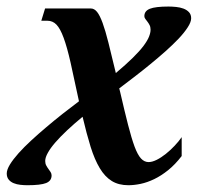

<svg xmlns="http://www.w3.org/2000/svg" viewBox="-50 -544 662 575"><path d="M395 -58.6Q405.8 -58.6 419.4 -65.4Q433.1 -72.3 446.8 -83.3Q460.4 -94.2 472.9 -107.4Q485.4 -120.6 494.1 -133.3V-76.7Q474.6 -51.3 453.6 -34.4Q432.6 -17.6 411.9 -7.6Q391.1 2.4 371.3 6.6Q351.6 10.7 334.5 10.7Q305.2 10.7 284.7 -2Q264.2 -14.6 248.8 -40.3Q233.4 -65.9 221.4 -104.2Q209.5 -142.6 197.3 -194.3Q171.9 -173.3 151.1 -153.8Q130.4 -134.3 115.7 -117.4Q101.1 -100.6 93.3 -86.4Q85.4 -72.3 85.4 -62Q85.4 -54.2 88.4 -48.6Q91.3 -43 95 -38.1Q98.6 -33.2 101.6 -28.6Q104.5 -23.9 104.5 -18.6Q104.5 -2.4 88.1 4.2Q71.8 10.7 32.2 10.7Q22 10.7 11 9.5Q0 8.3 -9 4.6Q-18.1 1 -23.9 -6.1Q-29.8 -13.2 -29.8 -24.4Q-29.8 -35.6 -20.3 -51.3Q-10.7 -66.9 5.6 -85.2Q22 -103.5 43.5 -123.3Q64.9 -143.1 88.9 -163.3Q112.8 -183.6 137.9 -203.4Q163.1 -223.1 186.5 -240.7Q171.9 -310.1 161.4 -356.4Q150.9 -402.8 140.6 -430.7Q130.4 -458.5 119.1 -470.2Q107.9 -481.9 91.8 -481.9H73.7L85 -518.6H222.2Q232.4 -518.6 240.7 -508.3Q249 -498 257.3 -475.3Q265.6 -452.6 274.9 -415.5Q284.2 -378.4 296.9 -325.2Q327.6 -351.1 347.9 -371.1Q368.2 -391.1 379.9 -406.7Q391.6 -422.4 396.2 -434.1Q400.9 -445.8 400.9 -455.1Q400.9 -463.4 397.9 -469Q395 -474.6 391.6 -479Q388.2 -483.4 385.3 -487.3Q382.3 -491.2 382.3 -495.6Q382.3 -511.2 398.9 -517.8Q415.5 -524.4 454.6 -524.4Q465.3 -524.4 477.3 -523.2Q489.3 -522 499.3 -518.3Q509.3 -514.6 515.9 -507.6Q522.5 -500.5 522.5 -489.3Q522.5 -478 512.2 -462.2Q502 -446.3 484.9 -428.2Q467.8 -410.2 445.6 -390.4Q423.3 -370.6 399.4 -351.1Q375.5 -331.5 351.6 -313.2Q327.6 -294.9 307.1 -279.3L309.6 -269.5Q323.2 -210.4 333.5 -170.2Q343.8 -129.9 353 -105Q362.3 -80.1 372.3 -69.3Q382.3 -58.6 395 -58.6Z"/></svg>

Font: Arian AMU Serif
Style: Bold Italic
Weight: 700
Italic angle: -15°
Designer: Ruben Hakobyan (Tarumian)
Foundry: Ruben Hakobyan (Tarumian)
Version: Version 1.002